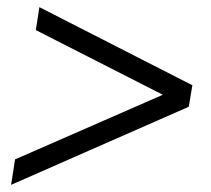

<svg xmlns="http://www.w3.org/2000/svg" viewBox="-20 -554 589 536"><path d="M11 -38 22 -109 461 -301 457 -278 80 -470 90 -534 517 -316 507 -256Z"/></svg>

Font: Nunito Sans 10pt SemiCondensed
Style: Italic
Weight: 400
Width: 4
Italic angle: -9°
Designer: Vernon Adams
Foundry: Vernon Adams
Version: Version 3.101;gftools[0.9.27]